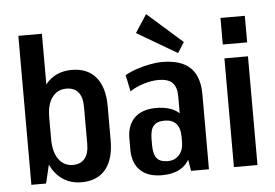

<svg xmlns="http://www.w3.org/2000/svg" viewBox="-54 -867 1361 950"><g transform="rotate(-5 626.5 -391.5)"><path d="M314 9Q259 9 219 -19Q179 -47 157 -98.5Q135 -150 134 -222V-320Q135 -393 156.5 -444Q178 -495 218 -522Q258 -549 314 -549Q391 -549 433 -499Q475 -449 475 -354V-186Q475 -91 433.5 -41Q392 9 314 9ZM65 -740H182V-184L138 0H65ZM279 -80Q317 -80 337.5 -105Q358 -130 358 -177V-362Q358 -410 337.5 -434.5Q317 -459 279 -459Q234 -459 208 -424Q182 -389 182 -325V-216Q182 -153 208 -116.5Q234 -80 279 -80Z M827 -187V-373Q827 -419 805.5 -440.5Q784 -462 737 -462Q702 -462 663 -450Q624 -438 594 -418L577 -500Q604 -515 635.5 -525.5Q667 -536 700 -542.5Q733 -549 762 -549Q856 -549 901.5 -505Q947 -461 947 -373V0H858ZM712 9Q643 9 605.5 -27.5Q568 -64 568 -131V-186Q568 -252 605.5 -288.5Q643 -325 713 -325Q786 -325 826 -289.5Q866 -254 866 -187V-132Q866 -64 826 -27.5Q786 9 712 9ZM748 -58Q783 -58 804.5 -82Q826 -106 826 -145V-174Q826 -215 806.5 -237Q787 -259 750 -259Q711 -259 694 -239Q677 -219 677 -173V-144Q677 -98 693.5 -78Q710 -58 748 -58ZM878 -638 845 -586 646 -703 704 -792Z M1188 -540V0H1071V-540ZM1190 -741V-609H1069V-741Z"/></g></svg>

Font: Pathway Extreme Condensed SemiBold
Style: Regular
Weight: 600
Width: 3
Version: Version 1.001;gftools[0.9.26]